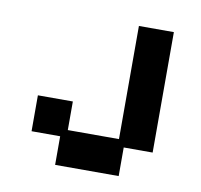

<svg xmlns="http://www.w3.org/2000/svg" viewBox="-60 -519 622 595"><g transform="rotate(10 251.0 -221.5)"><path d="M150 13V-77H60V-190H170V-100H331V-456H441V-77H350V13Z"/></g></svg>

Font: Pixelify Sans Medium
Style: Regular
Weight: 500
Designer: Stefie Justprince
Foundry: Typecalism Foundryline
Version: Version 1.000;February 13, 2025;FontCreator 15.0.0.3015 64-b